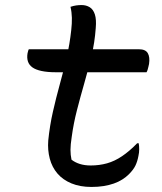

<svg xmlns="http://www.w3.org/2000/svg" viewBox="-20 -727 640 760"><path d="M94 -532H530Q556 -532 565 -516.5Q574 -501 570 -474Q569 -469 567.5 -463Q566 -457 564.5 -451.5Q563 -446 560 -441H201Q168 -441 144.5 -446Q121 -451 108 -460.5Q95 -470 90.5 -484Q86 -498 89 -516Q90 -519 90.5 -522Q91 -525 92 -527.5Q93 -530 94 -532ZM529 -160Q531 -150 531 -136.5Q531 -123 528 -110Q524 -88 516 -71.5Q508 -55 490 -37Q479 -26 464 -16.5Q449 -7 430.5 -0.5Q412 6 390 9.5Q368 13 342 13Q297 13 263 -1Q229 -15 207.5 -40Q186 -65 177 -99Q168 -133 171 -171Q177 -230 189.5 -285Q202 -340 216.5 -392.5Q231 -445 243.5 -498.5Q256 -552 262 -608Q265 -634 264.5 -656.5Q264 -679 259 -700Q271 -704 281.5 -705.5Q292 -707 303 -707Q321 -707 335 -698.5Q349 -690 355.5 -670Q362 -650 359 -616Q355 -559 342 -505Q329 -451 313.5 -397Q298 -343 284.5 -290.5Q271 -238 264 -186Q259 -154 259 -134Q259 -114 263 -95Q277 -84 296 -78Q315 -72 339 -72Q373 -72 403.5 -80.5Q434 -89 463.5 -109Q493 -129 523 -160Z"/></svg>

Font: Rec Mono Duotone
Style: Italic
Weight: 400
Italic angle: -10°
Monospace: yes
Version: Version 1.085; ttfautohint (v1.8.4.7-5d5b)